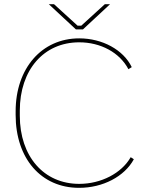

<svg xmlns="http://www.w3.org/2000/svg" viewBox="-20 -893 702 921"><path d="M344 -752H378L508 -873H483L370 -770H352L239 -873H214ZM359 8H360C473 8 577 -46 622 -129L607 -139C563 -62 465 -11 360 -11C190 -11 75 -143 75 -338V-362C75 -558 190 -690 360 -690C463 -690 554 -641 596 -561L612 -571C572 -654 471 -709 360 -709C180 -709 55 -565 55 -359V-342C55 -133 177 8 359 8Z"/></svg>

Font: Fixel Text Thin
Style: Regular
Weight: 100
Width: 4
Designer: AlfaBravo + MacPaw
Foundry: Kyrylo Tkachov, Marchela Mozhyna, Serhii Makarenko, Maria Weinstein, Zakhar Kryvoshyya
Version: Version 1.211